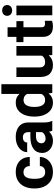

<svg xmlns="http://www.w3.org/2000/svg" viewBox="994 -1784 800 2828"><g transform="rotate(-90 1394.0 -370.0)"><path d="M276.5 9.8Q194.5 9.8 140.4 -25.9Q86.2 -61.5 59.3 -122Q32.3 -182.5 32.3 -257.1V-270.9Q32.3 -345.7 59.2 -406.2Q86.1 -466.8 140.3 -502.4Q194.4 -538.1 275.9 -538.1Q341.1 -538.1 390.4 -512.9Q439.6 -487.8 467.6 -441.5Q495.5 -395.2 495.9 -331.4H362.6Q361.9 -356.8 351.6 -377.8Q341.3 -398.8 321.7 -411.3Q302.1 -423.8 273.2 -423.8Q232.7 -423.8 211.3 -402.1Q189.9 -380.4 182.1 -345.5Q174.3 -310.5 174.3 -270.9V-257.1Q174.3 -216.9 181.9 -182Q189.5 -147.2 211.1 -125.8Q232.8 -104.5 274.1 -104.5Q299.9 -104.5 319.6 -114.3Q339.4 -124 350.6 -141.7Q361.9 -159.5 362.6 -183.1H495.9Q495.5 -127.1 466.1 -83.6Q436.6 -40.1 387.3 -15.2Q337.9 9.8 276.5 9.8Z M861.7 -353.2Q861.7 -389.7 843 -411.4Q824.3 -433 784.3 -433Q761.1 -433 744.3 -425.4Q727.4 -417.8 718.4 -403.7Q709.4 -389.6 709.4 -369.8H567.4Q567.4 -416.1 595 -454.2Q622.7 -492.3 673.1 -515.2Q723.6 -538.1 792 -538.1Q853.1 -538.1 901.1 -517.5Q949 -497 976.7 -455.6Q1004.3 -414.3 1004.3 -352.2V-128.7Q1004.3 -83.9 1009.8 -56.4Q1015.3 -29 1025.5 -8.4V0H881.9Q871.9 -21.8 866.8 -54.8Q861.7 -87.8 861.7 -121.4ZM880.6 -240.1H804.5Q748.7 -240.1 723.1 -216.9Q697.6 -193.7 697.6 -159.2Q697.6 -133.1 715.9 -116Q734.2 -98.8 765.9 -98.8Q797.5 -98.8 820.6 -111.3Q843.7 -123.7 856.3 -141.4Q869 -159.1 868.8 -174.2L906.9 -112.6Q899.7 -93 886.5 -71.7Q873.2 -50.5 852.6 -32Q832 -13.6 803 -1.9Q774 9.8 735.2 9.8Q684.7 9.8 643.8 -10.5Q602.9 -30.9 579.1 -66.8Q555.3 -102.7 555.3 -148.8Q555.3 -231.9 617.1 -277.4Q678.9 -322.9 799.5 -322.9H880.6Z M1297.2 9.8Q1231.9 9.8 1185.8 -25.1Q1139.6 -60.1 1115.3 -120.6Q1090.9 -181.2 1090.9 -258V-268.3Q1090.9 -348.5 1115.3 -409.3Q1139.6 -470.1 1185.9 -504.1Q1232.2 -538.1 1298.1 -538.1Q1360.7 -538.1 1402.7 -503.2Q1444.6 -468.3 1468.8 -408Q1492.9 -347.8 1502 -271V-251.5Q1492.9 -178.3 1468.7 -119.2Q1444.5 -60.1 1402.5 -25.1Q1360.4 9.8 1297.2 9.8ZM1333.4 -105.7Q1369.2 -105.7 1392.4 -121.8Q1415.6 -137.9 1427.9 -166.5Q1440.2 -195.1 1442.7 -232.3V-289.7Q1441.2 -320.7 1433.9 -345.4Q1426.6 -370.1 1413.5 -387.3Q1400.4 -404.4 1380.7 -413.6Q1360.9 -422.9 1334.4 -422.9Q1297.7 -422.9 1275.3 -402.3Q1252.9 -381.8 1242.9 -346.9Q1232.9 -311.9 1232.9 -268.3V-258Q1232.9 -215.5 1242.6 -181Q1252.3 -146.5 1274.3 -126.1Q1296.3 -105.7 1333.4 -105.7ZM1439.1 0 1424.8 -116.3V-750H1567.4V0Z M1988.1 -528.3H2130.4V0H1996.9L1988.1 -126.8ZM2046.8 -237.3Q2046.8 -166.1 2025.3 -110.4Q2003.8 -54.6 1959.9 -22.4Q1915.9 9.8 1848.8 9.8Q1770.6 9.8 1722 -36Q1673.4 -81.7 1673.4 -186.6V-528.3H1815.4V-185.6Q1815.4 -156.5 1825 -138.9Q1834.5 -121.3 1851.4 -113.5Q1868.4 -105.7 1889.8 -105.7Q1933.7 -105.7 1958.7 -122.8Q1983.8 -139.8 1994.3 -169.6Q2004.9 -199.3 2004.9 -236.3Z M2496.9 -424.6H2187.6V-528.3H2496.9ZM2406.7 -658.5V-161.6Q2406.7 -139.6 2412.7 -127.8Q2418.7 -116 2430.8 -111.6Q2443 -107.2 2461 -107.2Q2473.7 -107.2 2484.3 -108.3Q2494.8 -109.4 2501.9 -110.8V-3.2Q2484.1 2.8 2463.3 6.3Q2442.6 9.8 2416.4 9.8Q2370.3 9.8 2336.2 -5.9Q2302.1 -21.6 2283.4 -56.1Q2264.7 -90.6 2264.7 -146.6V-658.5Z M2654.3 -738.1Q2690.9 -738.1 2712.5 -717.4Q2734 -696.7 2734 -664.6Q2734 -633.1 2712.5 -612.4Q2690.9 -591.6 2654.3 -591.6Q2618 -591.6 2596.5 -612.4Q2575 -633.1 2575 -664.6Q2575 -696.7 2596.5 -717.4Q2618 -738.1 2654.3 -738.1ZM2725.7 0H2583.3V-528.3H2725.7Z"/></g></svg>

Font: Heebo
Style: Regular
Weight: 400
Designer: Oded Ezer
Foundry: Ezer Type House
Version: Version 3.100